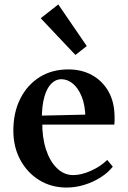

<svg xmlns="http://www.w3.org/2000/svg" viewBox="-20 -828 575 863"><path d="M279 15Q211 15 157 -18Q103 -51 71.5 -109Q40 -167 40 -241Q40 -322 71 -384Q102 -446 157.5 -481Q213 -516 287 -516Q347 -516 393.5 -490.5Q440 -465 467.5 -417Q495 -369 495 -300Q495 -293 495 -284.5Q495 -276 494 -268H154L170 -281Q169 -211 186.5 -157Q204 -103 236 -72Q268 -41 309 -41Q345 -41 388 -60Q431 -79 462 -109L487 -79Q466 -52 432 -30.5Q398 -9 358.5 3Q319 15 279 15ZM168 -293 153 -308 375 -313 364 -297Q363 -356 347 -394.5Q331 -433 307 -452.5Q283 -472 255 -472Q231 -472 211 -452.5Q191 -433 179.5 -393Q168 -353 168 -293ZM319 -581 163 -746 242 -808 370 -621Z"/></svg>

Font: Wittgenstein SemiBold
Style: Regular
Weight: 600
Designer: Jörg Drees
Foundry: Jörg Drees
Version: Version 1.500